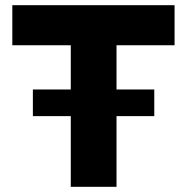

<svg xmlns="http://www.w3.org/2000/svg" viewBox="-20 -720 720 740"><path d="M106.7 -272.4V-375.1H574.6V-272.4ZM252.8 0V-545.6H27.5V-700H652.8V-545.6H429.1V0Z"/></svg>

Font: REM Medium
Style: Regular
Weight: 500
Designer: Octavio Pardo
Foundry: Ashler Design
Version: Version 1.005;gftools[0.9.28]